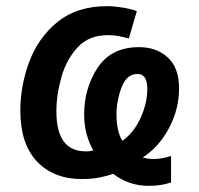

<svg xmlns="http://www.w3.org/2000/svg" viewBox="-20 -571 646 623"><path d="M462 32Q504 32 535 21V-65Q505 -55 478 -55Q461 -55 443 -60Q496 -94 528.5 -155.5Q561 -217 561 -284Q561 -351 524.5 -384.5Q488 -418 431 -418Q341 -418 297 -351.5Q253 -285 253 -199Q253 -163 262 -132.5Q271 -102 283 -83Q270 -79 255 -80Q163 -82 163 -209Q163 -264 179.5 -321.5Q196 -379 232.5 -418Q269 -457 330 -457Q350 -457 367 -453.5Q384 -450 398 -446L424 -535Q405 -542 377.5 -546.5Q350 -551 328 -551Q230 -551 167.5 -500.5Q105 -450 75.5 -372Q46 -294 46 -212Q46 -104 100 -47Q154 10 246 10Q277 10 302.5 5Q328 0 347 -7Q398 32 462 32ZM377 -114Q358 -145 358 -200Q358 -244 374.5 -287.5Q391 -331 426 -331Q458 -331 458 -283Q458 -236 436 -188Q414 -140 377 -114Z"/></svg>

Font: Noto Sans UI Medium
Style: Italic
Weight: 500
Italic angle: -12°
Designer: Monotype Design Team
Foundry: Monotype Imaging Inc.
Version: Version 1.901